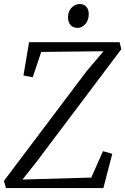

<svg xmlns="http://www.w3.org/2000/svg" viewBox="-25 -958 638 978"><path d="M5.5 0 -5 -36.5 417 -596.5 502.5 -697 185 -693.5 142 -564.5 94.5 -573.5 123 -743H584L593 -707.5L160.5 -133L89.5 -43.5L440 -53.5L499.5 -188L547 -174.5L501.5 0ZM370.5 -816Q355.5 -816 344.5 -822.2Q333.5 -828.5 327.5 -840.8Q321.5 -853 321.5 -871Q321.5 -900.5 339.8 -919Q358 -937.5 381.5 -937.5Q401.5 -937.5 414.2 -924.2Q427 -911 427 -886Q427 -854 409.2 -835Q391.5 -816 370.5 -816Z"/></svg>

Font: Merriweather Light
Style: Italic
Weight: 300
Italic angle: -7.8°
Designer: Eben Sorkin
Foundry: Eben Sorkin
Version: Version 2.101